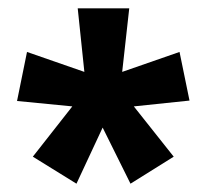

<svg xmlns="http://www.w3.org/2000/svg" viewBox="-20 -781 498 462"><path d="M291 -761 274 -608 412 -656 436 -539 302 -525 398 -404 294 -339 227 -474 164 -339 59 -404 154 -525 21 -538 45 -656 183 -608 167 -761Z"/></svg>

Font: Noto Sans Display Condensed
Style: Bold
Weight: 700
Width: 3
Designer: Monotype Design Team
Foundry: Monotype Imaging Inc.
Version: Version 2.003